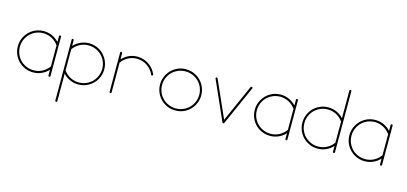

<svg xmlns="http://www.w3.org/2000/svg" viewBox="-63 -961 3334 1573"><g transform="rotate(15 1604.0 -175.0)"><path d="M204.1 -349.6C172.4 -349.6 143.1 -341.8 116.2 -326.2C89.4 -310.5 68.4 -289.1 52.7 -262.2C37.1 -235.4 29.3 -206.1 29.3 -174.8C29.3 -143.1 37.1 -113.8 52.7 -86.9C68.4 -60.1 89.4 -39.1 116.2 -23.4C143.1 -7.8 172.4 0 204.1 0C229.5 0 253.4 -4.9 275.9 -15.1C298.3 -24.9 317.4 -39.1 334 -57.1V-8.8V-8.3C334 -5.9 334.5 -3.9 336.4 -2C337.9 0 339.8 0.5 342.3 0.5C344.7 0.5 346.7 0 348.6 -2C350.1 -3.9 351.1 -5.9 351.1 -8.3V-8.8V-81.5V-82V-82.5V-83V-83.5V-266.1V-266.6V-267.6V-340.8C351.1 -343.3 350.1 -345.2 348.6 -347.2C346.7 -348.6 344.7 -349.6 342.3 -349.6C339.8 -349.6 337.9 -348.6 336.4 -347.2C334.5 -345.2 334 -343.3 334 -340.8V-292.5C317.4 -310.1 298.3 -324.2 275.9 -334.5C253.4 -344.2 229.5 -349.6 204.1 -349.6ZM204.1 -332C230.5 -332 254.9 -325.7 277.8 -313.5C300.3 -301.3 319.3 -284.7 334 -264.2V-85.4C319.3 -64.5 300.3 -47.9 277.8 -35.6C254.9 -23.4 230.5 -17.6 204.1 -17.6C175.3 -17.6 148.9 -24.4 125 -38.6C100.6 -52.2 81.5 -71.3 67.9 -95.7C53.7 -119.6 46.9 -146 46.9 -174.8C46.9 -203.1 53.7 -229.5 67.9 -253.9C81.5 -277.8 100.6 -296.9 125 -311C148.9 -324.7 175.3 -332 204.1 -332Z M449.7 -349.6C447.3 -349.6 445.3 -348.6 443.8 -347.2C441.9 -345.2 441.4 -343.3 441.4 -340.8V-268.6V-266.6V-265.1V-84.5V-82.5V-81.1V175.3C441.4 178.2 441.9 180.2 443.8 181.6C445.3 183.6 447.3 184.1 449.7 184.1C452.1 184.1 454.1 183.6 456.1 181.6C457.5 180.2 458.5 178.2 458.5 175.3V-57.1C475.1 -39.1 494.6 -24.9 517.1 -15.1C539.6 -4.9 563 0 588.4 0C619.6 0 648.9 -7.8 675.8 -23.4C702.6 -39.1 723.6 -60.1 739.3 -86.9C754.9 -113.8 762.7 -143.1 762.7 -174.8C762.7 -206.1 754.9 -235.4 739.3 -262.2C723.6 -289.1 702.6 -310.5 675.8 -326.2C648.9 -341.8 619.6 -349.6 588.4 -349.6C563 -349.6 539.6 -344.2 517.1 -334.5C494.6 -324.2 475.1 -310.1 458.5 -292.5V-340.8C458.5 -343.3 457.5 -345.2 456.1 -346.7C454.1 -348.6 452.1 -349.6 449.7 -349.6ZM588.4 -331.5C616.7 -331.5 643.1 -324.7 667.5 -310.5C691.4 -296.9 710.4 -277.8 724.6 -253.4C738.3 -229.5 745.6 -203.1 745.6 -174.3C745.6 -146 738.3 -119.6 724.6 -95.2C710.4 -71.3 691.4 -52.2 667.5 -38.1C643.1 -24.4 616.7 -17.1 588.4 -17.1C562 -17.1 537.1 -23.4 514.6 -35.2C491.7 -47.4 473.1 -64 458.5 -85V-264.2C473.1 -284.7 491.7 -301.3 514.6 -313.5C537.1 -325.7 562 -331.5 588.4 -331.5Z M860.8 -349.6C858.4 -349.6 856.4 -348.6 855 -347.2C853 -345.2 852.5 -343.3 852.5 -341.3V-340.8V-264.6V-263.2V-262.2V-8.8C852.5 -6.3 853 -4.4 855 -2.4C856.4 -0.5 858.4 0 860.8 0C863.3 0 865.2 -0.5 867.2 -2.4C868.7 -4.4 869.6 -6.3 869.6 -8.8V-260.7C884.3 -281.2 902.8 -297.9 925.3 -310.1C947.8 -322.3 972.7 -328.6 999 -328.6C1020.5 -328.6 1041 -324.2 1060.5 -316.4C1079.1 -308.6 1095.7 -296.9 1110.8 -282.2C1125.5 -267.6 1136.7 -251 1144.5 -232.4C1145.5 -228.5 1148.4 -227.1 1152.3 -227.1C1154.3 -227.1 1156.2 -227.5 1158.2 -229.5C1160.2 -231 1161.1 -232.9 1161.1 -235.4C1161.1 -236.8 1160.6 -237.8 1160.2 -238.8C1151.4 -259.8 1139.2 -278.3 1123 -294.4C1106.4 -311 1087.9 -323.2 1067.4 -332C1044.9 -341.3 1022 -346.2 999 -346.2C973.6 -346.2 950.2 -340.8 927.7 -331.1C905.3 -320.8 886.2 -306.6 869.6 -288.6V-340.8V-341.3C869.6 -343.3 868.7 -345.2 867.2 -347.2C865.2 -348.6 863.3 -349.6 860.8 -349.6Z M1410.6 -349.6C1378.9 -349.6 1349.6 -341.8 1322.8 -326.2C1295.9 -310.5 1274.9 -289.1 1259.3 -262.2C1243.7 -235.4 1235.8 -206.1 1235.8 -174.8C1235.8 -143.1 1243.7 -113.8 1259.3 -86.9C1274.9 -60.5 1295.9 -39.1 1322.8 -23.4C1349.1 -7.8 1378.4 0 1410.2 0H1410.6C1442.4 0 1471.7 -7.3 1498.5 -22.9C1525.4 -38.6 1546.4 -60.1 1562 -86.9C1577.6 -113.8 1585.4 -143.1 1585.4 -174.3C1585.4 -206.1 1577.6 -235.4 1562 -262.2C1546.4 -289.1 1525.4 -310.1 1499 -325.7C1472.2 -341.3 1442.9 -349.1 1411.1 -349.1ZM1410.6 -331.5C1439 -331.5 1465.3 -324.7 1489.7 -310.5C1514.2 -296.9 1533.2 -277.8 1547.4 -253.4C1561 -229.5 1568.4 -203.1 1568.4 -174.3C1568.4 -146 1561 -119.6 1547.4 -95.2C1533.2 -71.3 1514.2 -52.2 1489.7 -38.1C1465.3 -24.4 1439 -17.1 1410.6 -17.1C1382.3 -17.1 1356 -24.4 1331.5 -38.1C1307.1 -52.2 1288.1 -71.3 1273.9 -95.2C1260.3 -119.6 1252.9 -146 1252.9 -174.3C1252.9 -203.1 1260.3 -229.5 1273.9 -253.4C1288.1 -277.8 1307.1 -296.9 1331.5 -310.5C1356 -324.7 1382.3 -331.5 1410.6 -331.5Z M1670.4 -349.6C1668 -349.6 1666 -348.6 1664.6 -347.2C1662.6 -345.2 1662.1 -343.3 1662.1 -340.8C1662.1 -339.4 1662.1 -338.4 1663.1 -337.4L1810.5 -5.4C1811.5 -1.5 1814.5 0 1818.4 0C1822.3 0 1824.7 -1.5 1826.2 -5.4L1974.1 -337.4C1974.6 -338.4 1975.1 -339.4 1975.1 -340.8C1975.1 -343.3 1974.1 -345.2 1972.2 -347.2C1970.2 -348.6 1968.3 -349.6 1965.8 -349.6C1961.9 -349.6 1959.5 -347.7 1958 -344.7L1817.9 -30.3L1678.2 -344.7C1677.2 -347.7 1674.3 -349.6 1670.4 -349.6Z M2213.9 -349.6C2182.1 -349.6 2152.8 -341.8 2126 -326.2C2099.1 -310.5 2078.1 -289.1 2062.5 -262.2C2046.9 -235.4 2039.1 -206.1 2039.1 -174.8C2039.1 -143.1 2046.9 -113.8 2062.5 -86.9C2078.1 -60.1 2099.1 -39.1 2126 -23.4C2152.8 -7.8 2182.1 0 2213.9 0C2239.3 0 2263.2 -4.9 2285.6 -15.1C2308.1 -24.9 2327.1 -39.1 2343.8 -57.1V-8.8V-8.3C2343.8 -5.9 2344.2 -3.9 2346.2 -2C2347.7 0 2349.6 0.5 2352.1 0.5C2354.5 0.5 2356.4 0 2358.4 -2C2359.9 -3.9 2360.8 -5.9 2360.8 -8.3V-8.8V-81.5V-82V-82.5V-83V-83.5V-266.1V-266.6V-267.6V-340.8C2360.8 -343.3 2359.9 -345.2 2358.4 -347.2C2356.4 -348.6 2354.5 -349.6 2352.1 -349.6C2349.6 -349.6 2347.7 -348.6 2346.2 -347.2C2344.2 -345.2 2343.8 -343.3 2343.8 -340.8V-292.5C2327.1 -310.1 2308.1 -324.2 2285.6 -334.5C2263.2 -344.2 2239.3 -349.6 2213.9 -349.6ZM2213.9 -332C2240.2 -332 2264.6 -325.7 2287.6 -313.5C2310.1 -301.3 2329.1 -284.7 2343.8 -264.2V-85.4C2329.1 -64.5 2310.1 -47.9 2287.6 -35.6C2264.6 -23.4 2240.2 -17.6 2213.9 -17.6C2185.1 -17.6 2158.7 -24.4 2134.8 -38.6C2110.4 -52.2 2091.3 -71.3 2077.6 -95.7C2063.5 -119.6 2056.6 -146 2056.6 -174.8C2056.6 -203.1 2063.5 -229.5 2077.6 -253.9C2091.3 -277.8 2110.4 -296.9 2134.8 -311C2158.7 -324.7 2185.1 -332 2213.9 -332Z M2755.4 -534.2C2752.9 -534.2 2751 -533.2 2749.5 -531.7C2747.6 -529.8 2747.1 -527.8 2747.1 -525.4V-292.5C2730.5 -310.1 2711.4 -324.2 2689 -334.5C2666.5 -344.2 2642.6 -349.6 2617.7 -349.6C2585.9 -349.6 2556.6 -341.8 2529.8 -326.2C2502.9 -310.5 2481.9 -289.1 2466.3 -262.2C2450.7 -235.4 2442.9 -206.1 2442.9 -174.8C2442.9 -143.1 2450.7 -113.8 2466.3 -86.9C2481.9 -60.1 2502.9 -39.1 2529.8 -23.4C2556.6 -7.8 2585.9 0 2617.7 0C2642.6 0 2666.5 -4.9 2689 -15.1C2711.4 -24.9 2730.5 -39.1 2747.1 -57.1V-8.8C2747.1 -6.3 2747.6 -4.4 2749.5 -2.4C2751 -0.5 2752.9 0 2755.4 0C2757.8 0 2759.8 -0.5 2761.7 -2.4C2763.2 -4.4 2764.2 -6.3 2764.2 -8.8V-82.5V-525.4C2764.2 -527.8 2763.2 -529.8 2761.7 -531.7C2759.8 -533.2 2757.8 -534.2 2755.4 -534.2ZM2617.7 -332C2644 -332 2668.5 -325.7 2691.4 -313.5C2713.9 -301.3 2732.4 -284.7 2747.1 -264.2V-85C2732.4 -64 2713.9 -47.4 2691.4 -35.6C2668.5 -23.4 2644 -17.6 2617.7 -17.6C2588.9 -17.6 2562.5 -24.4 2538.6 -38.6C2514.2 -52.2 2495.1 -71.3 2481 -95.7C2466.8 -119.6 2460 -146 2460 -174.8C2460 -203.1 2466.8 -229.5 2481 -253.9C2495.1 -277.8 2514.2 -296.9 2538.6 -311C2562.5 -324.7 2588.9 -332 2617.7 -332Z M3016.6 -349.6C2984.9 -349.6 2955.6 -341.8 2928.7 -326.2C2901.9 -310.5 2880.9 -289.1 2865.2 -262.2C2849.6 -235.4 2841.8 -206.1 2841.8 -174.8C2841.8 -143.1 2849.6 -113.8 2865.2 -86.9C2880.9 -60.1 2901.9 -39.1 2928.7 -23.4C2955.6 -7.8 2984.9 0 3016.6 0C3042 0 3065.9 -4.9 3088.4 -15.1C3110.8 -24.9 3129.9 -39.1 3146.5 -57.1V-8.8V-8.3C3146.5 -5.9 3147 -3.9 3148.9 -2C3150.4 0 3152.3 0.5 3154.8 0.5C3157.2 0.5 3159.2 0 3161.1 -2C3162.6 -3.9 3163.6 -5.9 3163.6 -8.3V-8.8V-81.5V-82V-82.5V-83V-83.5V-266.1V-266.6V-267.6V-340.8C3163.6 -343.3 3162.6 -345.2 3161.1 -347.2C3159.2 -348.6 3157.2 -349.6 3154.8 -349.6C3152.3 -349.6 3150.4 -348.6 3148.9 -347.2C3147 -345.2 3146.5 -343.3 3146.5 -340.8V-292.5C3129.9 -310.1 3110.8 -324.2 3088.4 -334.5C3065.9 -344.2 3042 -349.6 3016.6 -349.6ZM3016.6 -332C3043 -332 3067.4 -325.7 3090.3 -313.5C3112.8 -301.3 3131.8 -284.7 3146.5 -264.2V-85.4C3131.8 -64.5 3112.8 -47.9 3090.3 -35.6C3067.4 -23.4 3043 -17.6 3016.6 -17.6C2987.8 -17.6 2961.4 -24.4 2937.5 -38.6C2913.1 -52.2 2894 -71.3 2880.4 -95.7C2866.2 -119.6 2859.4 -146 2859.4 -174.8C2859.4 -203.1 2866.2 -229.5 2880.4 -253.9C2894 -277.8 2913.1 -296.9 2937.5 -311C2961.4 -324.7 2987.8 -332 3016.6 -332Z"/></g></svg>

Font: Mill
Style: Thin
Weight: 100
Version: Version 001.000